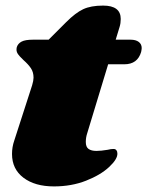

<svg xmlns="http://www.w3.org/2000/svg" viewBox="-20 -658 527 687"><path d="M487 -486Q487 -482 485 -472Q472 -428 425 -428H367L292 -181Q287 -166 287 -150Q287 -132 297 -125Q307 -118 325 -118Q341 -118 365 -122Q377 -125 386 -125Q393 -125 396.5 -120.5Q400 -116 400 -109Q401 -89 370.5 -60.5Q340 -32 288 -11.5Q236 9 173 9Q105 9 64 -22Q23 -53 23 -107Q23 -132 31 -155L95 -353Q100 -370 100 -380Q100 -400 90.5 -414Q81 -428 64 -443Q49 -457 43 -466.5Q37 -476 40 -489Q44 -502 57 -509Q70 -516 98 -516H154L217 -579Q250 -612 277.5 -625Q305 -638 349 -638Q412 -638 412 -590Q412 -575 408 -562L394 -516H447Q466 -516 476.5 -508Q487 -500 487 -486Z"/></svg>

Font: Shrikhand
Style: Regular
Weight: 400
Italic angle: -14°
Version: Version 1.000;PS 1.000;hotconv 1.0.88;makeotf.lib2.5.647800